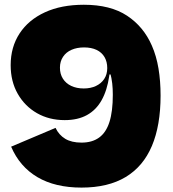

<svg xmlns="http://www.w3.org/2000/svg" viewBox="-20 -798 746 828"><path d="M342.5 -593.5Q312 -593.5 288.5 -583.2Q265 -573 251.8 -553Q238.5 -533 238.5 -506Q238.5 -479 251.2 -458.8Q264 -438.5 287.2 -427.5Q310.5 -416.5 341 -416.5Q370.5 -416.5 393.2 -427Q416 -437.5 429.2 -457.2Q442.5 -477 442.5 -504.5L457.5 -496L473.5 -477H452L451 -470Q442 -408 418.2 -365.8Q394.5 -323.5 355 -301.8Q315.5 -280 259 -280Q192 -280 139.5 -310Q87 -340 56.5 -393.5Q26 -447 26 -517Q26 -595 64.5 -653.8Q103 -712.5 173.8 -745Q244.5 -777.5 341.5 -777.5ZM341.5 -777.5Q456.5 -777.5 528 -730.2Q599.5 -683 635 -601Q654.5 -556.5 663.5 -502.5Q672.5 -448.5 672.5 -386Q672.5 -257 635 -168.5Q597.5 -80 521.8 -34.5Q446 11 331.5 11Q218 11 141.5 -34Q65 -79 28 -165.5L219.5 -246.5Q234 -216 261.2 -199.5Q288.5 -183 331.5 -183Q377.5 -183 407.5 -204.8Q437.5 -226.5 452 -272Q466.5 -317.5 466.5 -389.5Q466.5 -415.5 464 -438Q461.5 -460.5 455 -485L442.5 -504.5Q442.5 -531.5 430.8 -551.8Q419 -572 396.5 -582.8Q374 -593.5 342.5 -593.5Z"/></svg>

Font: Hepta Slab ExtraLight ExtraBold
Style: Regular
Weight: 800
Version: Version 1.102